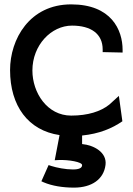

<svg xmlns="http://www.w3.org/2000/svg" viewBox="-20 -610 609 877"><path d="M539 -56 523 -172 479 -132C440 -101 382 -82 305 -82C196 -82 128 -186 128 -288C128 -404 214 -493 309 -493C395 -493 449 -456 449 -384V-372L540 -370V-382C540 -474 488 -590 305 -590C115 -590 26 -431 26 -290C26 -126 109 -14 252 7L230 122L247 121C294 119 355 130 355 144C355 157 342 164 313 164C279 164 239 156 214 148L202 144L169 218L180 223C218 239 266 247 318 247C399 247 454 209 462 143C469 86 409 53 355 48V9C433 1 491 -23 539 -56Z"/></svg>

Font: Charger
Style: ExBd
Weight: 400
Designer: Jasper
Foundry: Cannot Into Space Fonts
Version: Version 0.99